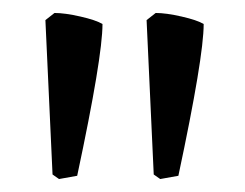

<svg xmlns="http://www.w3.org/2000/svg" viewBox="-20 -748 378 296"><path d="M206 -717 220 -728Q236 -728 260 -722.5Q284 -717 294 -711Q294 -660 255 -477L227 -472L217 -479ZM50 -717 64 -728Q80 -728 104 -722.5Q128 -717 138 -711Q138 -660 99 -477L71 -472L61 -479Z"/></svg>

Font: Buenard
Style: Regular
Weight: 400
Designer: Gustavo Ibarra
Foundry: FontFuror
Version: Version 1.001 2011